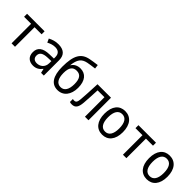

<svg xmlns="http://www.w3.org/2000/svg" viewBox="240 -1993 3230 3230"><g transform="rotate(45 1855.0 -378.0)"><path d="M224 0H306V-465H474V-536H57V-465H224Z M743 11C814 11 866 -21 906 -75H909L926 0H991V-365C991 -490 919 -548 794 -548C719 -548 665 -528 610 -500L641 -433C685 -457 735 -475 788 -475C858 -475 909 -444 909 -355V-323L804 -320C658 -316 581 -262 581 -149C581 -41 650 11 743 11ZM760 -62C707 -62 665 -88 665 -151C665 -220 713 -255 824 -259L909 -262V-214C909 -110 833 -62 760 -62Z M1324 11C1460 11 1546 -96 1546 -263C1546 -433 1467 -522 1344 -522C1270 -522 1215 -489 1186 -440H1182C1198 -583 1243 -647 1355 -670C1387 -677 1456 -686 1517 -694L1508 -767C1448 -760 1377 -748 1346 -742C1175 -711 1105 -598 1105 -325C1105 -102 1182 11 1324 11ZM1326 -61C1239 -61 1194 -136 1194 -265C1194 -389 1235 -450 1326 -450C1419 -450 1458 -386 1458 -262C1458 -135 1413 -61 1326 -61Z M1664 11C1746 11 1779 -36 1789 -153C1797 -246 1799 -323 1807 -464H1970V0H2054V-536H1733C1724 -347 1721 -266 1712 -160C1706 -84 1688 -63 1647 -63C1637 -63 1628 -64 1616 -68V3C1630 9 1647 11 1664 11Z M2386 10C2519 10 2606 -88 2606 -267C2606 -449 2516 -547 2383 -547C2250 -547 2165 -449 2165 -270C2165 -88 2253 10 2386 10ZM2385 -62C2298 -62 2251 -135 2251 -269C2251 -403 2298 -475 2384 -475C2471 -475 2518 -403 2518 -268C2518 -135 2472 -62 2385 -62Z M2874 0H2956V-465H3124V-536H2707V-465H2874Z M3446 10C3579 10 3666 -88 3666 -267C3666 -449 3576 -547 3443 -547C3310 -547 3225 -449 3225 -270C3225 -88 3313 10 3446 10ZM3445 -62C3358 -62 3311 -135 3311 -269C3311 -403 3358 -475 3444 -475C3531 -475 3578 -403 3578 -268C3578 -135 3532 -62 3445 -62Z"/></g></svg>

Font: Noto Sans Mono Condensed
Style: Regular
Weight: 400
Width: 3
Designer: Monotype Design Team
Foundry: Monotype Imaging Inc.
Version: Version 2.014